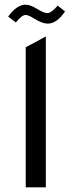

<svg xmlns="http://www.w3.org/2000/svg" viewBox="-20 -801 306 821"><path d="M258 -752Q223 -700 184 -700Q161 -700 127 -721Q102 -737 90 -737Q73 -737 48 -705L15 -730Q51 -781 90 -781Q110 -781 142 -761Q168 -745 183 -745Q199 -745 227 -777ZM90 0V-599L176 -645V0Z"/></svg>

Font: Space Grotesk Medium
Style: Regular
Weight: 500
Designer: Florian Karsten
Foundry: Florian Karsten
Version: Version 2.000